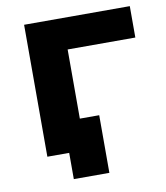

<svg xmlns="http://www.w3.org/2000/svg" viewBox="-75 -601 665 771"><g transform="rotate(-10 257.0 -215.5)"><path d="M506 -410H230V0H75V-538H506ZM309 -128V107H164V0H75V-128Z"/></g></svg>

Font: APTA Sans Regular
Style: Bold Italic
Weight: 700
Version: Version 7.200